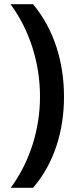

<svg xmlns="http://www.w3.org/2000/svg" viewBox="-20 -734 364 912"><path d="M284 -274C284 -437 238 -593 137 -714H30C122 -589 170 -433 170 -275C170 -120 122 34 31 158H137C238 41 284 -113 284 -274Z"/></svg>

Font: Noto Sans Bamum SemiBold
Style: Regular
Weight: 600
Designer: Monotype Design Team
Foundry: Monotype Imaging Inc.
Version: Version 2.002